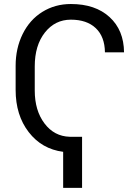

<svg xmlns="http://www.w3.org/2000/svg" viewBox="-20 -741 689 947"><path d="M384.8 185.5V-66.4H324.2Q247.6 -68.4 199.5 -132.1Q151.4 -195.8 151.4 -294.4V-413.6Q151.4 -517.1 201.4 -580.6Q251.5 -644 329.6 -644Q408.2 -644 452.4 -602.1Q496.6 -560.1 497.6 -482.9H591.8Q590.8 -592.3 520.5 -656.7Q450.2 -721.2 329.6 -721.2Q251.5 -721.2 189 -682.4Q126.5 -643.6 91.8 -573.2Q57.1 -502.9 57.1 -416.5V-297.4Q57.1 -172.9 121.6 -89.4Q186 -5.9 291.5 7.8V185.5Z"/></svg>

Font: FAU Chimera
Style: Regular
Weight: 400
Version: Version 1.002;hotconv 1.0.117;makeotfexe 2.5.65602